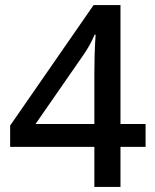

<svg xmlns="http://www.w3.org/2000/svg" viewBox="-20 -737 612 757"><path d="M352 0H455V-158H554V-248H455V-717H349L20 -242V-158H352ZM120 -248 310 -522C328 -548 342 -574 353 -600H357C353 -548 352 -484 352 -442V-248Z"/></svg>

Font: Noto Sans Malayalam Medium
Style: Regular
Weight: 500
Designer: Jelle Bosma - Monotype Design Team
Foundry: Monotype Imaging Inc.
Version: Version 2.104